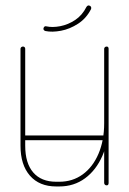

<svg xmlns="http://www.w3.org/2000/svg" viewBox="-20 -669 465 693"><path d="M372 -9Q372 -5 370.5 -2.5Q369 0 365 0Q361 0 358.5 -2.5Q356 -5 356 -9V-493Q356 -496 358.5 -498.5Q361 -501 365 -501Q369 -501 370.5 -498.5Q372 -496 372 -493ZM356 -224Q356 -228 358.5 -230.5Q361 -233 365 -233Q369 -233 370.5 -230.5Q372 -228 372 -224Q372 -158 349.5 -106.5Q327 -55 287 -25.5Q247 4 194 4H183Q122 4 88 -35Q54 -74 54 -143V-493Q54 -496 56.5 -498.5Q59 -501 63 -501Q67 -501 69 -498.5Q71 -496 71 -493V-143Q71 -80 100 -46.5Q129 -13 183 -13H194Q242 -13 278.5 -39.5Q315 -66 335.5 -114Q356 -162 356 -224ZM63 -163Q59 -163 56.5 -165.5Q54 -168 54 -171Q54 -175 56.5 -177.5Q59 -180 63 -180H360Q364 -180 366.5 -177.5Q369 -175 369 -171Q369 -168 366.5 -165.5Q364 -163 360 -163ZM292 -644Q294 -647 296.5 -648.5Q299 -650 302 -649Q306 -648 308 -645Q310 -642 309 -638Q309 -638 309 -637.5Q309 -637 309 -637Q292 -603 262 -583.5Q232 -564 200 -558Q168 -552 144 -557Q140 -558 138 -561Q136 -564 137 -567Q138 -571 140.5 -573Q143 -575 147 -574Q169 -569 197.5 -574.5Q226 -580 251.5 -597Q277 -614 292 -644Z"/></svg>

Font: Libertine-Super Thin
Style: Regular
Weight: 100
Designer: Bastien Sozeau
Foundry: NBR — Bastien Sozeau
Version: Version 2.003;gftools[0.9.33]